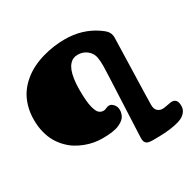

<svg xmlns="http://www.w3.org/2000/svg" viewBox="-200 -973 1440 1413"><g transform="rotate(-30 520.5 -266.0)"><path d="M24.9 -349.1Q24.9 -412.1 41.3 -466.3Q57.6 -520.5 85.4 -560.8Q113.3 -601.1 152.1 -633.5Q190.9 -666 234.4 -687.5Q277.8 -709 326.9 -723.1Q376 -737.3 423.1 -743.7Q470.2 -750 517.1 -750Q664.1 -750 776.9 -673.3Q809.1 -651.4 821.3 -637.2Q842.3 -612.3 842.3 -580.1Q842.3 -555.7 834.7 -306.4Q827.1 -57.1 827.1 -14.2Q827.1 22 845 37.8Q862.8 53.7 886.7 53.7Q900.4 53.7 930.2 47.6Q960 41.5 969.7 41.5Q1016.6 41.5 1016.6 103Q1016.6 130.9 1001 151.6Q985.4 172.4 959.5 184.8Q933.6 197.3 893.3 204.8Q853 212.4 810.5 215.1Q768.1 217.8 712.9 217.8Q688.5 217.8 673.8 214.4Q659.2 210.9 651.9 202.4Q644.5 193.8 642.3 184.1Q640.1 174.3 640.1 157.7Q640.1 142.6 653.1 -132.8Q666 -408.2 666 -438Q666 -483.9 660.4 -512.2Q654.8 -540.5 638.2 -560.1Q600.6 -604 542 -604Q522 -604 505.1 -596.9Q488.3 -589.8 473.4 -573Q458.5 -556.2 448.2 -530Q438 -503.9 431.9 -464.1Q425.8 -424.3 425.8 -373Q425.8 -323.2 429 -285.4Q432.1 -247.6 438.5 -224.1Q444.8 -200.7 451.9 -185.3Q459 -169.9 468.8 -163.1Q478.5 -156.2 486.8 -153.8Q495.1 -151.4 505.9 -151.4Q515.1 -151.4 529.3 -158.2Q543.5 -165 557.1 -165Q574.7 -165 592.3 -145.3Q609.9 -125.5 609.9 -96.2Q609.9 -80.1 603.8 -62.3Q597.7 -44.4 587.9 -34.2Q578.1 -23.9 568.4 -16.8Q558.6 -9.8 537.4 0.2Q516.1 10.3 480 15.6Q443.8 21 396 21Q361.8 21 326.4 14.9Q291 8.8 254.4 -4.9Q217.8 -18.6 184.6 -38.8Q151.4 -59.1 122.1 -89.4Q92.8 -119.6 71.3 -156.7Q49.8 -193.8 37.4 -243.2Q24.9 -292.5 24.9 -349.1Z"/></g></svg>

Font: Cooper* Black
Style: Regular
Weight: 900
Designer: Owen Earl
Foundry: indestructible type*
Version: Version 0.001